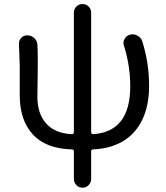

<svg xmlns="http://www.w3.org/2000/svg" viewBox="-20 -713 809 935"><path d="M584 -489.3Q581.1 -496.1 581.1 -502.9Q581.1 -513.7 586.9 -523.4Q595.7 -540 613.3 -543.9Q620.1 -545.9 626 -545.9Q638.7 -545.9 649.4 -539.1Q667 -530.3 672.9 -511.7Q706.1 -405.3 706.1 -294.9Q706.1 -200.2 673.8 -131.8Q641.6 -63.5 580.6 -26.4Q519.5 10.7 433.6 14.6Q423.8 14.6 423.8 24.4V159.2Q423.8 175.8 411.6 188.5Q399.4 201.2 381.8 201.2Q364.3 201.2 352.1 188.5Q339.8 175.8 339.8 159.2V24.4Q339.8 14.6 330.1 14.6Q202.1 10.7 139.2 -59.1Q76.2 -128.9 76.2 -247.1V-392.6L72.3 -501Q72.3 -516.6 83 -528.3Q94.7 -541 112.3 -541Q131.8 -541 146 -528.3Q160.2 -515.6 162.1 -497.1Q164.1 -465.8 164.1 -414.1Q164.1 -381.8 163.1 -318.8Q162.1 -255.9 162.1 -241.2Q162.1 -160.2 204.6 -111.8Q247.1 -63.5 330.1 -59.6Q334 -59.6 336.9 -62Q339.8 -64.5 339.8 -69.3V-651.4Q339.8 -668.9 352.1 -681.2Q364.3 -693.4 381.8 -693.4Q399.4 -693.4 411.6 -681.2Q423.8 -668.9 423.8 -651.4V-69.3Q423.8 -64.5 426.8 -62Q429.7 -59.6 433.6 -59.6Q614.3 -71.3 614.3 -293Q614.3 -391.6 584 -489.3Z"/></svg>

Font: irohamaru Regular
Style: Regular
Weight: 400
Designer: [Source Han Sans]
Ryoko NISHIZUKA  (kana & ideographs); Paul D. Hunt (Latin, Greek & Cyrillic); Wenlong ZHANG  (bopomofo
Version: Version 1.00